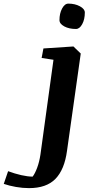

<svg xmlns="http://www.w3.org/2000/svg" viewBox="-157 -791 499 1035"><path d="M77.1 -529.8 238.8 -540.5 278.3 -502.4 204.1 22.9Q190.4 123.5 141.8 173.3Q93.3 223.1 -0.5 223.1Q-34.7 223.1 -71 216.8Q-107.4 210.4 -136.7 200.2L-113.3 131.8Q-78.1 145 -42.7 153.1Q-7.3 161.1 19 161.1Q31.7 144.5 43.5 112.8Q55.2 81.1 61 42L131.3 -468.8L67.4 -478.5ZM163.6 -682.6Q163.6 -718.8 177.7 -745.1Q191.9 -771.5 211.4 -771.5Q247.1 -771.5 273.7 -757.1Q300.3 -742.7 300.3 -723.6Q300.3 -686.5 286.1 -660.6Q272 -634.8 252.4 -634.8Q215.3 -634.8 189.5 -648.7Q163.6 -662.6 163.6 -682.6Z"/></svg>

Font: Noticia Text
Style: Bold Italic
Weight: 700
Italic angle: -8°
Designer: JM Sole
Foundry: JM Sole
Version: Version 1.003